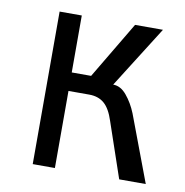

<svg xmlns="http://www.w3.org/2000/svg" viewBox="-65 -582 622 644"><g transform="rotate(10 246.5 -260.0)"><path d="M472.5 0H382L318 -187.5Q305 -228 285 -245.2Q265 -262.5 233.5 -262.5H163V0H87.5V-519.5H163V-325.5H229L344.5 -519.5H439.5L307 -309.5Q332.5 -309.5 353.2 -284.5Q374 -259.5 387.5 -226Z"/></g></svg>

Font: Acari Sans
Style: Regular
Weight: 400
Designer: Alfredo Marco Pradil and Stefan Peev (font) & Cristiano Sobral (main changes)
Foundry: Alfredo Marco Pradil and Stefan Peev (font) & Cristiano Sobral (main changes)
Version: Version 1.063; ttfautohint (v1.8.3)